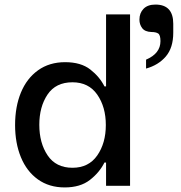

<svg xmlns="http://www.w3.org/2000/svg" viewBox="-20 -813 794 840"><path d="M46 -266Q46 -346 71.5 -408Q97 -470 146.5 -505.5Q196 -541 265 -541Q334 -541 375 -509Q416 -477 437 -435H444V-750H549V0H444V-102H437Q415 -58 373 -25.5Q331 7 263 7Q195 7 146 -28Q97 -63 71.5 -125Q46 -187 46 -266ZM443 -266Q443 -345 405.5 -399Q368 -453 297 -453Q224 -453 188 -399.5Q152 -346 152 -267Q152 -187 188.5 -133Q225 -79 297 -79Q368 -79 405.5 -133Q443 -187 443 -266ZM619 -552Q682 -579 682 -633Q682 -660 672 -666.5Q662 -673 642 -673Q614 -674 602 -690Q590 -706 590 -727Q590 -756 608 -774.5Q626 -793 660 -793Q738 -793 738 -709V-670Q738 -604 705.5 -566Q673 -528 619 -513Z"/></svg>

Font: Be Vietnam Medium
Style: Regular
Weight: 500
Designer: Gabriel Lam
Foundry: TypeRant
Version: Version 4.000